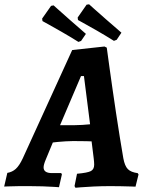

<svg xmlns="http://www.w3.org/2000/svg" viewBox="-58 -870 682 898"><path d="M518.8 -129.9Q525.4 -93.7 540 -79Q554.6 -64.3 586.1 -60.2L589.9 -54L575.8 3Q575.8 3 555 2.2Q534.3 1.5 506.7 1Q479.1 0.5 458.1 0.5Q417.6 0.5 379.9 2.3Q342.2 4.1 318.5 6.1Q294.9 8.2 294.9 8.2L290.6 0.3L302.2 -57.3Q351.9 -61.8 367.2 -70Q382.5 -78.2 382.5 -100.1Q382.5 -105.9 381.9 -113.4Q381.4 -120.9 380.3 -129.1L370.4 -208.8Q363.8 -209.3 346.2 -209.6Q328.6 -209.8 310.3 -210Q292.1 -210.2 282.6 -210.2Q268.1 -210.2 248.7 -209Q229.4 -207.7 212.5 -206.2Q195.7 -204.7 189.1 -203.6L156.3 -124.4Q145.9 -99.9 145.9 -87Q145.9 -60.4 185.4 -60.4H228.3L231.5 -54.3L217.9 5.6Q217.9 5.6 195.9 4.1Q173.9 2.5 141.4 1.5Q108.9 0.5 77.8 0.5Q52.2 0.5 25.2 0.7Q-1.8 1 -20.1 1.8Q-38.5 2.5 -38.5 2.5L-23.7 -61.4Q-0.6 -65.3 15.8 -80.1Q32.3 -95 48.3 -129L279.7 -636L430.7 -652.5L441.4 -647.1Q441.4 -647.1 444.9 -621.3Q448.4 -595.6 454.4 -552.1Q460.4 -508.6 468.2 -454.3Q476 -399.9 484.7 -342Q493.3 -284 502.3 -229Q511.4 -174 518.8 -129.9ZM222.9 -284.5H291.2Q307.2 -284.5 327.2 -285.8Q347.3 -287.2 363.3 -288.7L334.6 -514.3H320.9ZM474.9 -678.9Q432.9 -705.2 394.5 -727.2Q356.1 -749.2 331.4 -762.7Q306.8 -776.3 306.8 -776.3L305.2 -788L347 -848.1L358.7 -849.9Q358.7 -849.9 381 -829.8Q403.3 -809.8 438.1 -779.4Q473 -749.1 509.9 -717.1L487.8 -683.9ZM308.8 -674Q266.8 -700.3 228.4 -722.2Q190 -744.2 165.3 -757.8Q140.7 -771.4 140.7 -771.4L139.1 -783.1L180.9 -842.6L192.6 -844.9Q192.6 -844.9 214.9 -824.9Q237.2 -804.9 272 -774.2Q306.9 -743.6 343.8 -711.6L321.2 -678.5Z"/></svg>

Font: Alegreya
Style: Italic
Weight: 400
Italic angle: -7°
Designer: Juan Pablo del Peral
Foundry: Huerta Tipografica
Version: Version 2.009